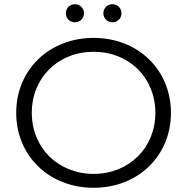

<svg xmlns="http://www.w3.org/2000/svg" viewBox="-20 -886 891 912"><path d="M514 -780C538 -780 557 -798 557 -823C557 -848 538 -866 514 -866C491 -866 471 -848 471 -823C471 -798 491 -780 514 -780ZM336 -780C359 -780 379 -798 379 -823C379 -848 359 -866 336 -866C312 -866 293 -848 293 -823C293 -798 312 -780 336 -780ZM425 6C635 6 792 -145 792 -350C792 -555 635 -706 425 -706C213 -706 57 -554 57 -350C57 -146 213 6 425 6ZM425 -60C256 -60 131 -184 131 -350C131 -517 256 -640 425 -640C593 -640 718 -517 718 -350C718 -184 593 -60 425 -60Z"/></svg>

Font: Montserrat Z
Style: Regular
Weight: 400
Designer: Julieta Ulanovsky
Foundry: Julieta Ulanovsky
Version: Version 8.000